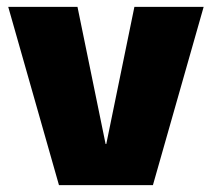

<svg xmlns="http://www.w3.org/2000/svg" viewBox="-20 -540 618 560"><path d="M4 -520H206L288 -120H290L372 -520H574L426 0H152Z"/></svg>

Font: Enso Black
Style: Regular
Weight: 900
Designer: Coji Morishita
Foundry: UNDERFOREST DESIGN
Version: Version 1.000